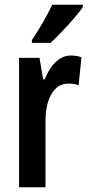

<svg xmlns="http://www.w3.org/2000/svg" viewBox="-20 -786 371 806"><path d="M328 -757V-766H199C178 -721 150 -672 114 -618V-606H192C236 -646 302 -718 328 -757ZM277 -553C227 -553 189 -508 168 -453H161L146 -543H60V0H171V-279C171 -372 207 -435 266 -435C283 -435 298 -433 310 -428L322 -546C305 -551 291 -553 277 -553Z"/></svg>

Font: Noto Sans Lao Looped ExtraCondensed SemiBold
Style: Regular
Weight: 600
Width: 2
Designer: Mark Frömberg, Ben Mitchell
Foundry: The Fontpad Ltd
Version: Version 1.002